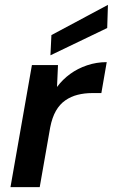

<svg xmlns="http://www.w3.org/2000/svg" viewBox="-20 -768 463 788"><path d="M23 0 111 -501H218L214 -411Q237 -442 268 -464.5Q299 -487 337.5 -500Q376 -513 418 -513L396 -386H358Q327 -386 299 -379Q271 -372 248 -356Q225 -340 209.5 -313Q194 -286 186 -245L143 0ZM187 -541 191 -624 423 -748 420 -653Z"/></svg>

Font: DM Sans 18pt SemiBold
Style: Italic
Weight: 600
Italic angle: -10°
Designer: Colophon Foundry, Jonny Pinhorn
Foundry: Colophon Foundry
Version: Version 4.004;gftools[0.9.30]